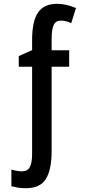

<svg xmlns="http://www.w3.org/2000/svg" viewBox="-20 -744 451 1004"><path d="M278.8 -724.1Q324.2 -724.1 377.4 -702.1L352.5 -623Q323.7 -636.2 298.8 -636.2Q271.5 -636.2 260.7 -613.3Q250 -590.3 250 -537.6V-481H341.8V-395H250V45.4Q250 143.1 220 191.7Q189.9 240.2 115.2 240.2Q91.8 240.2 73.7 237.1Q55.7 233.9 39.6 230V142.6Q69.3 151.9 95.7 151.9Q124 151.9 136 129.6Q147.9 107.4 147.9 60.5V-395H78.1V-450.7L147.9 -481.9V-534.2Q147.9 -633.3 179 -678.7Q210 -724.1 278.8 -724.1Z"/></svg>

Font: Open Sans Condensed SemiBold
Style: Regular
Weight: 600
Width: 3
Designer: Monotype Design Team
Foundry: Monotype Imaging Inc.
Version: Version 3.000; ttfautohint (v1.8.4)